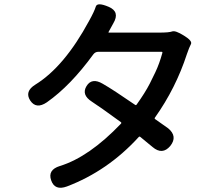

<svg xmlns="http://www.w3.org/2000/svg" viewBox="-20 -832 1040 901"><path d="M294 43Q237 64 220 14Q203 -35 261 -53Q398 -95 548 -252Q551 -256 547 -259Q447 -332 411 -355Q361 -387 386 -428Q411 -469 462 -439Q511 -411 614 -340Q618 -337 621 -341Q661 -397 683 -440Q696 -466 709 -493Q728 -533 742 -584Q743 -589 738 -589H442Q427 -589 418 -577Q311 -430 200 -352Q150 -318 122 -360Q94 -403 146 -435Q282 -519 398 -734Q423 -779 429.5 -801Q436 -823 490 -800Q544 -777 512 -723L490 -683Q487 -679 492 -679H728Q773 -679 788 -684.5Q803 -690 843 -665Q884 -640 876 -625Q868 -610 857 -578Q805 -418 707 -280Q704 -276 708 -273Q762 -235 769 -230Q815 -192 779 -147Q742 -103 696 -142L639 -189Q635 -193 631 -189Q486 -30 294 43Z"/></svg>

Font: Resource Han Rounded TW Medium
Style: Regular
Weight: 500
Designer: Cyano Hao (round all glyphs); Ryoko NISHIZUKA 西塚涼子 (kana, bopomofo & ideographs); Paul D. Hunt (Latin, Greek & Cyrillic)
Foundry: Cyano Hao
Version: 0.990